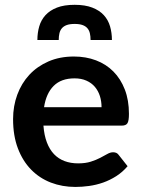

<svg xmlns="http://www.w3.org/2000/svg" viewBox="-20 -750 574 778"><path d="M33 0ZM279.5 -521Q328 -521 369 -505.5Q410 -490 439.5 -460.2Q469 -430.5 485.8 -387.2Q502.5 -344 502.5 -288.5Q502.5 -260.5 496.5 -250.8Q490.5 -241 473.5 -241H156Q159 -201.5 170 -172.8Q181 -144 199 -125.2Q217 -106.5 241.8 -97.2Q266.5 -88 296.5 -88Q326.5 -88 348.2 -95Q370 -102 386.2 -110.5Q402.5 -119 414.8 -126Q427 -133 438.5 -133Q454 -133 461.5 -121.5L497 -76.5Q476.5 -52.5 451 -36.2Q425.5 -20 397.8 -10.2Q370 -0.5 341.2 3.5Q312.5 7.5 285.5 7.5Q232 7.5 186 -10.2Q140 -28 106 -62.8Q72 -97.5 52.5 -148.8Q33 -200 33 -267.5Q33 -320 50 -366.2Q67 -412.5 98.8 -446.8Q130.5 -481 176.2 -501Q222 -521 279.5 -521ZM282 -432.5Q228 -432.5 197.5 -402Q167 -371.5 158.5 -315.5H391.5Q391.5 -339.5 384.8 -360.8Q378 -382 364.5 -398Q351 -414 330.2 -423.2Q309.5 -432.5 282 -432.5ZM282.5 -730.5Q325 -730.5 354 -719.2Q383 -708 400.8 -688.5Q418.5 -669 426 -643Q433.5 -617 433.5 -588H347Q347 -603 344.2 -615Q341.5 -627 334.2 -635.5Q327 -644 314.5 -648.5Q302 -653 282.5 -653Q263 -653 250.5 -648.5Q238 -644 230.8 -635.5Q223.5 -627 220.8 -615Q218 -603 218 -588H131.5Q131.5 -617 139 -643Q146.5 -669 164.2 -688.5Q182 -708 210.8 -719.2Q239.5 -730.5 282.5 -730.5Z"/></svg>

Font: Lato
Style: Bold
Weight: 700
Designer: Lukasz Dziedzic
Foundry: tyPoland Lukasz Dziedzic
Version: Version 2.007; 2014-02-27